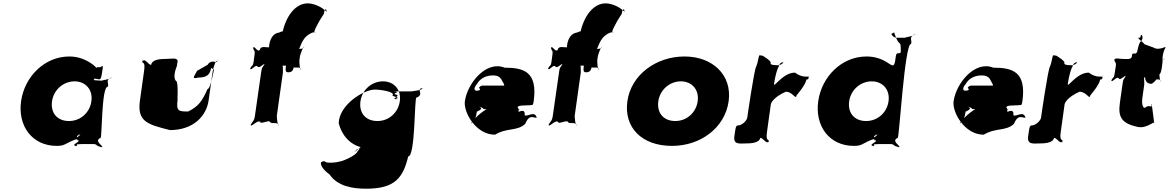

<svg xmlns="http://www.w3.org/2000/svg" viewBox="-20 -871 7109 1166"><path d="M108 -256C87 -106 175 15 325 15C378 15 374 -1 444 -26C463 -34 427 -45 468 -53C477 -53 429 -55 467 -55C471 -47 421 -30 457 -19C466 -19 419 -18 457 -18C465 -8 409 9 440 14C449 14 405 16 443 16C458 11 427 4 475 4H547C573 4 555 14 600 23C609 23 564 22 602 22C602 12 550 -16 591 -34C600 -34 596 -344 634 -344C646 -362 613 -389 661 -399C670 -399 621 -400 659 -400C658 -391 582 -381 602 -381C602 -381 542 -383 549 -386C561 -395 547 -404 543 -402C542 -395 541 -393 562 -393C587 -389 592 -377 600 -431C607 -482 607 -471 588 -463C566 -463 568 -464 567 -458C563 -460 556 -472 531 -488C496 -511 453 -528 401 -528C251 -528 129 -406 108 -256ZM296 -256C306 -327 366 -377 433 -377C499 -377 545 -327 535 -256C525 -186 468 -136 399 -136C327 -136 286 -186 296 -256Z M983 -513C961 -513 903 -512 898 -477C880 -477 859 -523 845 -497C845 -497 848 -530 843 -495C851 -485 862 -493 855 -440L830 -262C812 -133 873 -116 1012 -81C1156 -81 1234 -168 1247 -262L1272 -440C1275 -458 1294 -520 1299 -495C1299 -495 1303 -532 1298 -497C1287 -488 1263 -512 1240 -477L1177 -441C1153 -398 1146 -391 1185 -400C1233 -400 1256 -416 1262 -459C1270 -449 1281 -458 1278 -440C1283 -475 1261 -330 1240 -330C1207 -254 1183 -224 1123 -194C1067 -194 1048 -193 1059 -269C1055 -244 1066 -380 1048 -380C1033 -398 1040 -435 1054 -470L1059 -502C1052 -523 1022 -513 983 -513Z M1558 -568C1543 -552 1527 -593 1519 -583C1517 -567 1519 -597 1517 -581C1521 -558 1530 -569 1526 -540L1520 -495C1516 -466 1509 -477 1499 -454C1497 -438 1503 -468 1501 -452C1507 -442 1533 -483 1544 -467C1555 -451 1582 -490 1588 -480C1586 -464 1588 -498 1586 -482C1576 -459 1571 -468 1567 -439L1528 -167C1523 -133 1515 -138 1502 -112C1500 -96 1505 -126 1503 -110C1512 -102 1545 -146 1561 -130C1559 -114 1621 -146 1619 -130C1635 -114 1665 -135 1671 -110C1669 -94 1676 -128 1674 -112C1664 -105 1661 -165 1661 -167L1698 -430C1698 -432 1700 -493 1689 -486C1687 -470 1689 -501 1687 -485C1692 -459 1726 -483 1742 -467C1740 -451 1757 -483 1755 -467C1771 -451 1802 -473 1808 -448C1806 -432 1811 -465 1809 -449C1799 -442 1798 -502 1798 -504L1802 -531C1802 -533 1820 -592 1828 -586C1826 -570 1830 -604 1828 -588C1814 -562 1789 -584 1769 -568C1767 -552 1727 -551 1736 -551C1739 -551 1730 -548 1719 -490C1711 -435 1713 -432 1735 -432C1759 -435 1763 -446 1772 -507C1780 -562 1783 -575 1797 -575C1818 -628 1831 -649 1866 -668C1892 -681 1906 -674 1892 -674C1878 -674 1921 -744 1922 -748C1927 -756 1943 -781 1947 -787C1950 -805 1950 -814 1961 -814C1961 -808 1966 -796 1963 -800C1963 -800 1930 -836 1873 -848C1789 -866 1722 -788 1697 -680C1691 -683 1679 -672 1668 -672C1635 -665 1616 -627 1614 -586V-584C1600 -581 1562 -596 1558 -568Z M1981 188C2030 260 2120 275 2204 275C2379 275 2428 208 2459 79C2503 79 2496 -278 2509 -278C2556 -296 2513 -324 2536 -334C2580 -334 2522 -336 2535 -336C2568 -327 2481 -316 2476 -316H2371C2418 -312 2367 -307 2378 -299C2421 -289 2363 -276 2378 -269C2422 -269 2368 -271 2381 -271C2423 -278 2357 -286 2364 -292C2381 -314 2289 -327 2257 -327C2188 -327 2040 -235 2037 -123C2065 -11 2166 58 2284 15C2330 15 2381 -58 2412 -80C2428 -148 2438 -159 2420 -164C2398 -164 2395 -166 2394 -160C2389 -149 2389 -143 2369 -142C2362 -145 2352 -131 2344 -131C2296 -63 2209 -8 2164 27C2112 68 2105 76 2128 56C2135 52 2140 41 2149 35C2170 30 2166 25 2165 29C2163 33 2155 46 2151 48C2148 71 2059 109 2047 109C2019 117 1979 120 1960 114C1947 106 1949 105 1930 114C1924 126 1936 156 1981 188ZM2169 -256C2179 -327 2239 -377 2306 -377C2372 -377 2418 -327 2408 -256C2398 -186 2341 -136 2272 -136C2200 -136 2159 -186 2169 -256Z M3217 -238C3219 -242 3220 -252 3221 -256C3246 -436 3161 -460 3044 -460C2934 -505 2819 -368 2803 -256C2794 -189 2870 -53 2986 -53C3062 -98 3119 -72 3170 -119C3195 -182 3222 -153 3239 -156V-158C3227 -200 3186 -161 3166 -171C3172 -216 3130 -191 3130 -191C3129 -240 3113 -207 3113 -213C3119 -258 3110 -213 3110 -213C3116 -251 3080 -260 3034 -254C2968 -232 2910 -198 2871 -158C2836 -123 2829 -104 2861 -142C2871 -158 2874 -181 2876 -193C2912 -209 2905 -216 2890 -224C2886 -225 2915 -217 2916 -209C2911 -207 3146 -206 3146 -206C3142 -206 3135 -206 3130 -209C3114 -223 3127 -231 3172 -231C3216 -232 3216 -234 3217 -238ZM2878 -363C2895 -392 2928 -413 2973 -413C3012 -413 3021 -398 3035 -370C3044 -359 3039 -345 3053 -340C3059 -340 3048 -351 3056 -351H2908C2904 -351 2892 -346 2889 -338C2900 -327 2896 -320 2872 -320C2855 -324 2860 -342 2878 -363Z M3367 -568C3352 -552 3336 -593 3328 -583C3326 -567 3328 -597 3326 -581C3330 -558 3339 -569 3335 -540L3329 -495C3325 -466 3318 -477 3308 -454C3306 -438 3312 -468 3310 -452C3316 -442 3342 -483 3353 -467C3364 -451 3391 -490 3397 -480C3395 -464 3397 -498 3395 -482C3385 -459 3380 -468 3376 -439L3337 -167C3332 -133 3324 -138 3311 -112C3309 -96 3314 -126 3312 -110C3321 -102 3354 -146 3370 -130C3368 -114 3430 -146 3428 -130C3444 -114 3474 -135 3480 -110C3478 -94 3485 -128 3483 -112C3473 -105 3470 -165 3470 -167L3507 -430C3507 -432 3509 -493 3498 -486C3496 -470 3498 -501 3496 -485C3501 -459 3535 -483 3551 -467C3549 -451 3566 -483 3564 -467C3580 -451 3611 -473 3617 -448C3615 -432 3620 -465 3618 -449C3608 -442 3607 -502 3607 -504L3611 -531C3611 -533 3629 -592 3637 -586C3635 -570 3639 -604 3637 -588C3623 -562 3598 -584 3578 -568C3576 -552 3536 -551 3545 -551C3548 -551 3539 -548 3528 -490C3520 -435 3522 -432 3544 -432C3568 -435 3572 -446 3581 -507C3589 -562 3592 -575 3606 -575C3627 -628 3640 -649 3675 -668C3701 -681 3715 -674 3701 -674C3687 -674 3730 -744 3731 -748C3736 -756 3752 -781 3756 -787C3759 -805 3759 -814 3770 -814C3770 -808 3775 -796 3772 -800C3772 -800 3739 -836 3682 -848C3598 -866 3531 -788 3506 -680C3500 -683 3488 -672 3477 -672C3444 -665 3425 -627 3423 -586V-584C3409 -581 3371 -596 3367 -568Z M3790 -256C3768 -98 3876 15 4061 15C4238 15 4383 -98 4405 -256C4427 -416 4307 -528 4137 -528C3964 -528 3812 -416 3790 -256ZM3978 -256C3988 -327 4048 -377 4115 -377C4181 -377 4227 -327 4217 -256C4207 -186 4150 -136 4081 -136C4009 -136 3968 -186 3978 -256Z M4512 0C4533 0 4592 -1 4597 -34C4615 -34 4636 10 4649 -14C4649 -14 4645 17 4650 -16C4642 -26 4631 -20 4638 -71L4661 -236C4662 -246 4678 -281 4752 -314C4796 -314 4813 -260 4818 -293C4818 -293 4872 -354 4877 -387C4881 -393 4889 -377 4896 -415C4896 -415 4888 -383 4893 -416C4890 -412 4890 -370 4889 -406C4887 -408 4851 -397 4808 -430C4732 -430 4676 -330 4681 -363C4686 -403 4701 -458 4709 -465C4709 -468 4714 -493 4737 -493C4737 -486 4720 -477 4711 -475C4711 -475 4649 -472 4661 -490C4655 -508 4629 -520 4613 -532C4608 -534 4599 -535 4591 -535C4586 -525 4583 -492 4573 -468C4561 -458 4518 -156 4518 -156C4517 -147 4501 -120 4470 -110C4448 -110 4449 -107 4440 -45C4432 10 4472 0 4512 0Z M4949 -256C4928 -106 5016 15 5166 15C5220 15 5214 -1 5284 -26C5303 -34 5268 -45 5310 -53C5319 -53 5270 -55 5308 -55C5313 -47 5262 -30 5298 -19C5307 -19 5261 -18 5299 -18C5307 -8 5251 9 5282 14C5291 14 5246 16 5284 16C5299 11 5268 4 5316 4H5388C5415 4 5396 14 5442 23C5451 23 5405 22 5443 22C5444 12 5391 -16 5432 -34C5441 -34 5474 -604 5512 -604C5524 -622 5492 -649 5539 -659C5548 -659 5500 -661 5538 -661C5536 -652 5459 -642 5479 -642H5422C5413 -642 5394 -654 5394 -666C5415 -675 5412 -677 5411 -670C5418 -653 5424 -626 5443 -608C5464 -608 5432 -373 5447 -477C5460 -569 5461 -556 5443 -548C5421 -548 5423 -548 5416 -500C5410 -460 5396 -474 5369 -491C5335 -513 5294 -528 5242 -528C5092 -528 4970 -406 4949 -256ZM5137 -256C5147 -327 5207 -377 5274 -377C5340 -377 5386 -327 5376 -256C5366 -186 5309 -136 5240 -136C5168 -136 5127 -186 5137 -256Z M6185 -238C6187 -242 6188 -252 6189 -256C6214 -436 6129 -460 6012 -460C5902 -505 5787 -368 5771 -256C5762 -189 5838 -53 5954 -53C6030 -98 6087 -72 6138 -119C6163 -182 6190 -153 6207 -156V-158C6195 -200 6154 -161 6134 -171C6140 -216 6098 -191 6098 -191C6097 -240 6081 -207 6081 -213C6087 -258 6078 -213 6078 -213C6084 -251 6048 -260 6002 -254C5936 -232 5878 -198 5839 -158C5804 -123 5797 -104 5829 -142C5839 -158 5842 -181 5844 -193C5880 -209 5873 -216 5858 -224C5854 -225 5883 -217 5884 -209C5879 -207 6114 -206 6114 -206C6110 -206 6103 -206 6098 -209C6082 -223 6095 -231 6140 -231C6184 -232 6184 -234 6185 -238ZM5846 -363C5863 -392 5896 -413 5941 -413C5980 -413 5989 -398 6003 -370C6012 -359 6007 -345 6021 -340C6027 -340 6016 -351 6024 -351H5876C5872 -351 5860 -346 5857 -338C5868 -327 5864 -320 5840 -320C5823 -324 5828 -342 5846 -363Z M6296 0C6317 0 6376 -1 6381 -34C6399 -34 6420 10 6433 -14C6433 -14 6429 17 6434 -16C6426 -26 6415 -20 6422 -71L6445 -236C6446 -246 6462 -281 6536 -314C6580 -314 6597 -260 6602 -293C6602 -293 6656 -354 6661 -387C6665 -393 6673 -377 6680 -415C6680 -415 6672 -383 6677 -416C6674 -412 6674 -370 6673 -406C6671 -408 6635 -397 6592 -430C6516 -430 6460 -330 6465 -363C6470 -403 6485 -458 6493 -465C6493 -468 6498 -493 6521 -493C6521 -486 6504 -477 6495 -475C6495 -475 6433 -472 6445 -490C6439 -508 6413 -520 6397 -532C6392 -534 6383 -535 6375 -535C6370 -525 6367 -492 6357 -468C6345 -458 6302 -156 6302 -156C6301 -147 6285 -120 6254 -110C6232 -110 6233 -107 6224 -45C6216 10 6256 0 6296 0Z M6799 -513C6777 -513 6757 -521 6749 -511C6747 -495 6749 -525 6747 -509C6751 -486 6760 -497 6756 -468L6749 -423C6745 -394 6739 -405 6729 -382C6727 -366 6732 -396 6730 -380C6736 -370 6763 -411 6774 -395C6785 -379 6811 -418 6817 -408C6815 -392 6818 -426 6816 -410C6806 -387 6802 -396 6798 -367L6781 -247C6769 -162 6789 -121 6891 -100C6945 -89 6993 -140 6991 -124C6989 -108 6977 -238 6975 -222C6972 -209 6977 -251 6974 -237C6972 -221 6973 -252 6971 -236C6969 -217 6979 -250 6974 -232C6970 -215 6957 -236 6939 -220C6916 -204 6914 -253 6917 -273L6929 -358C6929 -360 6930 -421 6919 -414C6917 -398 6919 -429 6917 -413C6922 -387 6956 -411 6972 -395C6970 -379 6980 -411 6978 -395C6994 -379 7024 -401 7030 -376C7028 -360 7034 -393 7032 -377C7022 -370 7020 -430 7020 -432L7024 -459C7024 -461 7043 -520 7051 -514C7049 -498 7052 -532 7050 -516C7036 -490 7007 -479 6998 -479C7007 -479 7001 -479 6998 -455C6980 -455 6945 -422 6935 -412C6932 -389 6938 -362 6973 -362C6993 -371 7014 -402 7023 -422C7033 -425 7042 -495 7040 -513C7040 -548 7053 -576 7060 -584C7058 -583 7054 -584 7051 -584C7033 -575 7002 -570 6986 -582L6931 -602C6916 -622 6890 -633 6894 -642C6907 -642 6906 -642 6908 -658C6918 -664 6925 -637 6909 -619C6896 -619 6884 -542 6887 -565C6888 -575 6891 -553 6876 -546C6854 -546 6856 -547 6853 -524C6844 -508 6821 -513 6799 -513Z"/></svg>

Font: Hussar Przerywany
Style: Obl
Weight: 400
Foundry: Cannot Into Space Fonts
Version: Version 0.982